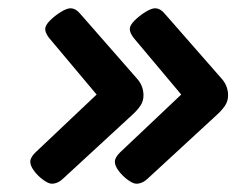

<svg xmlns="http://www.w3.org/2000/svg" viewBox="-20 -489 604 463"><path d="M354 -469Q367 -469 379 -454L513 -301Q530 -283 530 -259Q530 -245 522.5 -234Q515 -223 504 -213L338 -60Q324 -46 309 -46Q301 -46 288.5 -55Q276 -64 266.5 -76.5Q257 -89 257 -99Q257 -109 269 -121L417 -261L302 -398Q293 -410 293 -419Q293 -428 304.5 -439.5Q316 -451 330.5 -460Q345 -469 354 -469ZM150 -469Q163 -469 175 -454L309 -301Q326 -283 326 -259Q326 -245 318.5 -234Q311 -223 300 -213L134 -60Q120 -46 105 -46Q97 -46 84.5 -55Q72 -64 62.5 -76.5Q53 -89 53 -99Q53 -109 65 -121L213 -261L98 -398Q89 -410 89 -419Q89 -428 100.5 -439.5Q112 -451 126.5 -460Q141 -469 150 -469Z"/></svg>

Font: Asap Expanded Expanded Regular
Style: Bold Italic
Weight: 700
Width: 7
Italic angle: -6°
Designer: Pablo Cosgaya
Foundry: Omnibus-Type
Version: Version 3.001; ttfautohint (v1.8.4.7-5d5b)